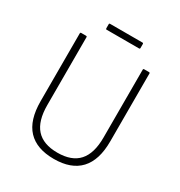

<svg xmlns="http://www.w3.org/2000/svg" viewBox="-183 -903 976 1041"><g transform="rotate(30 304.5 -382.5)"><path d="M305 11Q197 11 142 -47.5Q87 -106 87 -225V-650Q87 -655 92 -655H123Q129 -655 129 -650V-224Q129 -125 172.5 -76.5Q216 -28 305 -28Q394 -28 437.5 -76.5Q481 -125 481 -224V-650Q481 -655 486 -655H517Q523 -655 523 -650V-224Q523 -107 468 -48Q413 11 305 11ZM203 -739Q198 -739 198 -745V-770Q198 -776 203 -776H406Q412 -776 412 -770V-745Q412 -739 406 -739Z"/></g></svg>

Font: Sofia Sans Semi Condensed ExtraLight
Style: Regular
Weight: 250
Version: Version 4.100